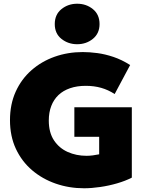

<svg xmlns="http://www.w3.org/2000/svg" viewBox="-20 -994 793 1029"><path d="M430.5 15Q350.5 15 279 -9.8Q207.5 -34.5 152.2 -81.5Q97 -128.5 65.2 -196.2Q33.5 -264 33.5 -350Q33.5 -435 64 -502.5Q94.5 -570 148.5 -617.5Q202.5 -665 273 -690Q343.5 -715 423.5 -715Q460 -715 501.5 -709.5Q543 -704 587.8 -689Q632.5 -674 677.5 -645.5L594.5 -490Q560 -512.5 522.2 -523.2Q484.5 -534 439.5 -534Q392.5 -534 355.5 -521.2Q318.5 -508.5 293.2 -484.5Q268 -460.5 254.8 -426Q241.5 -391.5 241.5 -348Q241.5 -284 269.2 -242Q297 -200 343 -179.5Q389 -159 443.5 -159Q459.5 -159 477 -161.2Q494.5 -163.5 511.5 -167V-261H378.5V-419H686.5V-42Q652.5 -24.5 608 -11.5Q563.5 1.5 517 8.2Q470.5 15 430.5 15ZM393.5 -757Q345.5 -757 309.5 -785.5Q273.5 -814 273.5 -865Q273.5 -916 309.2 -945Q345 -974 393.5 -974Q442.5 -974 478 -945Q513.5 -916 513.5 -865Q513.5 -815 478 -786Q442.5 -757 393.5 -757Z"/></svg>

Font: Geologica Black
Style: Regular
Weight: 900
Designer: Sindre Bremnes, Frode Helland
Foundry: Monokrom Skriftforlag AS
Version: Version 1.010;gftools[0.9.28]